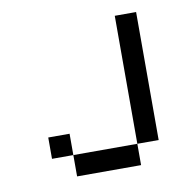

<svg xmlns="http://www.w3.org/2000/svg" viewBox="-58 -496 554 554"><g transform="rotate(-10 219.0 -219.0)"><path d="M312.5 -437.5H375V-62.5H312.5ZM125 -62.5H312.5V0H125ZM62.5 -125H125V-62.5H62.5Z"/></g></svg>

Font: Pixel Operator SC
Style: Regular
Weight: 400
Designer: Jayvee Enaguas (GrandChaos9000)
Foundry: The Grandoplex Project
Version: Version 1.4.1 (September 5, 2015)